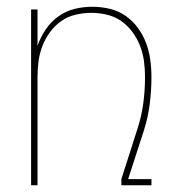

<svg xmlns="http://www.w3.org/2000/svg" viewBox="-20 -548 540 568"><path d="M72 0V-520H91V-413Q100 -438 115 -460.5Q130 -483 152 -499Q174 -515 200 -521.5Q226 -528 253 -528Q279 -528 304.5 -522Q330 -516 351 -501.5Q372 -487 387.5 -466Q403 -445 412 -421Q421 -397 424.5 -371.5Q428 -346 428 -320Q428 -280 423 -240.5Q418 -201 406 -163L359 -18H428V0H339V-18L387 -168Q399 -205 404 -243Q409 -281 409 -320Q409 -343 406 -366.5Q403 -390 394.5 -412Q386 -434 372 -453Q358 -472 339 -485.5Q320 -499 296.5 -504.5Q273 -510 250 -510Q227 -510 203.5 -504.5Q180 -499 161 -485.5Q142 -472 128 -453Q114 -434 105.5 -412Q97 -390 94 -366.5Q91 -343 91 -320V0Z"/></svg>

Font: Iosevka Term Curly Thin
Style: Regular
Weight: 100
Designer: Belleve Invis
Foundry: Belleve Invis
Version: Version 32.3.0